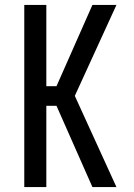

<svg xmlns="http://www.w3.org/2000/svg" viewBox="-20 -755 540 775"><path d="M78 0V-735H167V-407H208L353 -735H450L282 -368L450 0H353L208 -328H167V0Z"/></svg>

Font: Iosevka Medium
Style: Regular
Weight: 500
Monospace: yes
Designer: Belleve Invis
Foundry: Belleve Invis
Version: Version 32.5.0; ttfautohint (v1.8.4)